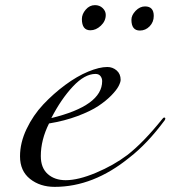

<svg xmlns="http://www.w3.org/2000/svg" viewBox="-20 -712 664 748"><path d="M350 -692Q368 -692 380 -680.5Q392 -669 392 -654Q392 -630 373 -612Q354 -594 332 -594Q299 -594 299 -638Q299 -657 314 -674.5Q329 -692 350 -692ZM545 -687Q579 -687 579 -650Q579 -626 563 -609.5Q547 -593 525 -593Q492 -593 492 -635Q492 -653 508.5 -670Q525 -687 545 -687ZM180 -252Q378 -300 378 -396Q378 -407 371.5 -415.5Q365 -424 352 -424Q310 -424 264 -375Q218 -326 180 -252ZM193 16Q136 16 97 -15Q58 -46 58 -103Q58 -156 83.5 -209.5Q109 -263 148.5 -305Q188 -347 234 -381Q280 -415 323.5 -433Q367 -451 398 -451Q419 -451 434.5 -437.5Q450 -424 450 -401Q450 -392 442 -376.5Q434 -361 413.5 -340Q393 -319 363 -299Q333 -279 282.5 -260Q232 -241 171 -231Q139 -167 139 -104Q139 -58 166 -34Q193 -10 236 -10Q285 -10 354 -39Q423 -68 476 -108Q538 -156 612 -248Q616 -254 620 -254Q624 -254 624 -250Q624 -248 622 -244Q554 -152 484 -98Q344 16 193 16Z"/></svg>

Font: Miama Nueva
Style: Medium
Weight: 400
Italic angle: -28°
Version: Version 1.0